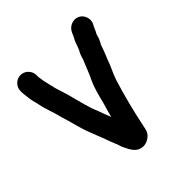

<svg xmlns="http://www.w3.org/2000/svg" viewBox="-199 -838 1037 1037"><g transform="rotate(-45 319.5 -319.5)"><path d="M172 -627C172 -660 144 -688 111 -688C78 -688 50 -660 50 -627V-618C50 -609 51 -601 52 -594C52 -590 53 -585 54 -578C56 -552 63 -531 69 -504C78 -458 96 -419 106 -374C116 -340 123 -319 132 -283C145 -233 158 -203 175 -159C188 -129 198 -95 211 -65C217 -53 220 -40 225 -26C244 11 258 54 313 54C325 53 338 49 350 41C374 26 381 7 387 -28C406 -120 430 -214 458 -304C473 -348 490 -375 503 -415C511 -435 519 -452 526 -473L532 -491L539 -505L548 -523C554 -538 556 -555 565 -567L577 -594L582 -603C600 -637 582 -673 558 -686C525 -704 488 -685 475 -662L470 -653C468 -649 462 -633 458 -626L457 -625L448 -607C442 -591 437 -574 430 -559C421 -545 415 -528 410 -509C403 -490 395 -475 388 -455C381 -436 371 -414 362 -396C345 -360 333 -313 321 -265C311 -228 304 -210 298 -181C288 -204 279 -231 270 -255C250 -299 237 -357 224 -405C216 -438 208 -461 198 -492C191 -514 184 -549 179 -570C175 -584 175 -600 172 -612Z"/></g></svg>

Font: Electronic
Style: Ti
Weight: 900
Version: Version 1.011